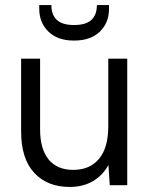

<svg xmlns="http://www.w3.org/2000/svg" viewBox="-20 -732 597 759"><path d="M483 0H413.9L408.7 -80Q386.5 -38.9 347.4 -15.9Q308.4 7 255.1 7Q166.8 7 115.2 -48.9Q63.5 -104.8 63.5 -212V-500H138.5V-220.7Q138.5 -142.9 172.1 -101.7Q205.7 -60.5 269.5 -60.5Q335.3 -60.5 371.6 -104.3Q408 -148.2 408 -232.1V-500H483ZM135.1 -697.2V-711.9H183Q183 -673.4 204.7 -653.3Q226.5 -633.1 272.5 -633.1Q319.5 -633.1 341.3 -653.3Q363 -673.4 363 -711.9H410.9V-696.5Q410.9 -642.1 374.6 -606.8Q338.2 -571.6 272.5 -571.6Q207.5 -571.6 171.3 -607.2Q135.1 -642.8 135.1 -697.2Z"/></svg>

Font: AF Albert Sans Medium
Style: Regular
Weight: 500
Designer: Andreas Rasmussen
Foundry: a.Foundry
Version: Version 1.300;Glyphs 3.2 (3231)